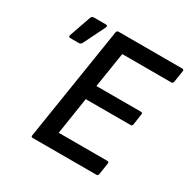

<svg xmlns="http://www.w3.org/2000/svg" viewBox="-150 -793 919 932"><g transform="rotate(30 310.0 -327.5)"><path d="M152 0Q141 0 143 -10L243 -645Q245 -655 255 -655H610Q616 -655 618.5 -652.5Q621 -650 620 -645L610 -581Q608 -570 599 -570H324L293 -373H542Q553 -373 551 -363L542 -302Q540 -292 532 -292H280L248 -85H520Q531 -85 529 -75L519 -10Q517 0 509 0ZM66 -511Q55 -511 59 -524L101 -645Q105 -655 118 -655H183Q190 -655 191.5 -651Q193 -647 190 -641L131 -522Q126 -511 114 -511Z"/></g></svg>

Font: Sofia Sans Medium
Style: Italic
Weight: 500
Italic angle: -9°
Version: Version 4.101